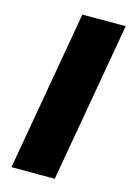

<svg xmlns="http://www.w3.org/2000/svg" viewBox="-112 -782 575 840"><g transform="rotate(15 175.0 -362.5)"><path d="M350.1 -725.1 223.1 0H26.9L153.8 -725.1Z"/></g></svg>

Font: Stilu Bold
Style: Italic
Weight: 700
Italic angle: -10°
Designer: Genilson Lima Santos
Foundry: Genilson Lima Santos
Version: Version 1.200;PS 001.200;hotconv 1.0.88;makeotf.lib2.5.64775